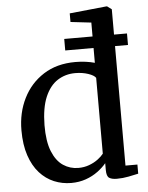

<svg xmlns="http://www.w3.org/2000/svg" viewBox="-57 -865 709 922"><g transform="rotate(-5 298.0 -404.0)"><path d="M249 11Q206 11 166.8 -5.2Q127.5 -21.5 97.2 -55.2Q67 -89 49.8 -140.2Q32.5 -191.5 32.5 -261.5Q32.5 -346 66.8 -415Q101 -484 165 -525Q229 -566 318.5 -566Q344.5 -566 368.5 -562.8Q392.5 -559.5 412 -554V-748L312.5 -759.5V-801L489.5 -819H494L515.5 -803V-49.5H573V-5.5Q553 -1 525.5 4.5Q498 10 469 10Q445 10 432.2 1.8Q419.5 -6.5 419.5 -36.5V-69.5Q403 -49.5 377.8 -30.8Q352.5 -12 320 -0.5Q287.5 11 249 11ZM289.5 -58Q317.5 -58 341.8 -67Q366 -76 384 -89.5Q402 -103 412 -116V-481.5Q404 -494 375.8 -503.5Q347.5 -513 313.5 -513Q266 -513 228.2 -488.8Q190.5 -464.5 168.2 -412.5Q146 -360.5 145 -276.5Q144.5 -198.5 164 -150.2Q183.5 -102 216.5 -80Q249.5 -58 289.5 -58ZM275.5 -681H578V-625.5H275.5Z"/></g></svg>

Font: Merriweather 28pt
Style: Regular
Weight: 400
Version: Version 2.100